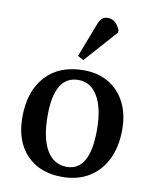

<svg xmlns="http://www.w3.org/2000/svg" viewBox="-89 -869 764 951"><g transform="rotate(10 292.5 -393.5)"><path d="M288 14Q175 14 109.5 -55Q44 -124 44 -244Q44 -375 113 -450Q182 -525 304 -525Q376 -525 429.5 -493.5Q483 -462 512.5 -404Q542 -346 542 -268Q542 -182 511 -118.5Q480 -55 423 -20.5Q366 14 288 14ZM303 -39Q419 -39 419 -245Q419 -353 384 -413Q349 -473 287 -473Q166 -473 166 -274Q166 -160 201.5 -99.5Q237 -39 303 -39ZM292 -574 263 -590 326 -754Q336 -781 347 -791Q358 -801 377 -801Q416 -801 438 -751V-738Z"/></g></svg>

Font: Literata 36pt Medium
Style: Regular
Weight: 500
Designer: Latin by Veronika Burian and Jose Scaglione. Greek by Irene Vlachou. Cyrillic by Vera Evstafieva.
Foundry: TypeTogether
Version: Version 3.002